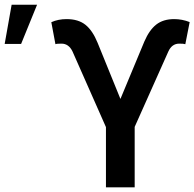

<svg xmlns="http://www.w3.org/2000/svg" viewBox="-186 -802 832 822"><path d="M0 0ZM329.6 -378.4 432.1 -624.5Q453.1 -673.3 482.9 -696.8Q512.7 -720.2 559.6 -720.2Q593.8 -720.2 626 -707.5L607.4 -612.8Q601.1 -615.2 581.5 -615.2Q549.8 -615.2 534.7 -581.5L390.6 -258.8V0H267.6V-257.8L124.5 -581.5Q108.4 -615.2 77.1 -615.2Q56.2 -615.2 51.3 -612.8L33.7 -707Q63 -720.2 99.1 -720.2Q149.4 -720.2 179.9 -695.8Q210.4 -671.4 231.9 -618.7ZM-136.2 -781.7H-27.3L-95.7 -613.8H-166Z"/></svg>

Font: Roboto Medium
Style: Regular
Weight: 500
Designer: Google
Version: Version 2.134; 2016; ttfautohint (v1.6)